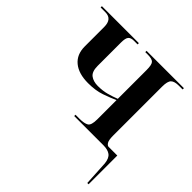

<svg xmlns="http://www.w3.org/2000/svg" viewBox="-194 -692 1058 1058"><g transform="rotate(45 335.0 -163.0)"><path d="M640 210H650V-14H582Q573 -14 564.5 -27Q556 -40 556 -76V-457Q556 -499 570 -512.5Q584 -526 618 -526H647V-536H356V-526H376Q409 -526 420 -514Q431 -502 431 -461V-237Q403 -226 372 -217.5Q341 -209 303 -209Q268 -209 246 -225.5Q224 -242 224 -287V-469Q224 -503 234 -514.5Q244 -526 267 -526H296V-536H8V-526H45Q98 -526 98 -464V-312Q98 -250 139 -216Q180 -182 254 -182Q312 -182 355 -197Q398 -212 431 -227V-77Q431 -31 414 -20.5Q397 -10 358 -10H328V0H556Q590 0 609 14Q628 28 632 65Z"/></g></svg>

Font: Noto Serif Display Semi
Style: Regular
Weight: 600
Designer: Monotype Design Team
Foundry: Monotype Imaging Inc.
Version: Version 1.900